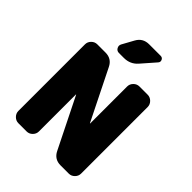

<svg xmlns="http://www.w3.org/2000/svg" viewBox="-265 -1113 1256 1256"><g transform="rotate(45 363.0 -485.0)"><path d="M596 -730Q619 -730 636 -713Q653 -696 653 -673V-57Q653 -34 636 -17Q619 0 596 0H520Q463 0 438 -51L265 -399Q265 -400 264 -400Q263 -400 263 -399V-57Q263 -34 246 -17Q229 0 206 0H130Q107 0 90 -17Q73 -34 73 -57V-673Q73 -696 90 -713Q107 -730 130 -730H206Q263 -730 288 -679L461 -331Q461 -330 462 -330Q463 -330 463 -331V-673Q463 -696 480 -713Q497 -730 520 -730ZM370 -970H476Q493 -970 499.5 -955Q506 -940 495 -928L411 -832Q374 -790 316 -790H270Q251 -790 241.5 -806.5Q232 -823 241 -840L285 -920Q312 -970 370 -970Z"/></g></svg>

Font: Rounded Mplus 1c Black
Style: Regular
Weight: 900
Version: Version 1.059.20150529